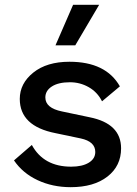

<svg xmlns="http://www.w3.org/2000/svg" viewBox="-20 -766 569 796"><path d="M283 -746H391L292 -578H210ZM273 10Q198 10 136 -19Q74 -48 38 -101L112 -165Q161 -75 275 -75Q321 -75 348 -91.5Q375 -108 375 -136Q375 -179 315 -192L210 -214Q62 -243 62 -356Q62 -420 118 -465Q174 -510 268 -510Q419 -510 477 -408L403 -346Q384 -384 348 -404.5Q312 -425 270 -425Q222 -425 195 -407.5Q168 -390 168 -362Q168 -318 237 -304L351 -280Q482 -254 482 -151Q482 -78 425.5 -34Q369 10 273 10Z"/></svg>

Font: Elaine Sans Medium
Style: Regular
Weight: 500
Designer: Wei Huang
Foundry: Wei Huang
Version: Version 2.001;December 24, 2019;FontCreator 12.0.0.2547 64-b